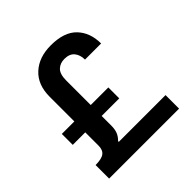

<svg xmlns="http://www.w3.org/2000/svg" viewBox="-185 -848 995 995"><g transform="rotate(-45 312.5 -351.0)"><path d="M47.9 -256.8V-336.9H139.6V-517.6Q139.6 -605.5 192.4 -653.8Q245.1 -702.1 332 -702.1Q429.7 -702.1 476.6 -653.1Q523.4 -604 523.4 -524.4H405.3Q405.3 -558.6 387.5 -580.6Q369.6 -602.5 332 -602.5Q300.3 -602.5 280 -583Q259.8 -563.5 259.8 -516.6V-336.9H388.7V-256.8H259.8V-187Q259.8 -160.6 252.9 -141.6Q246.1 -122.6 227.5 -104V-99.1H570.3V0H57.6V-99.1Q102.1 -99.1 120.8 -113.3Q139.6 -127.4 139.6 -159.7V-256.8Z"/></g></svg>

Font: Estedad-FD SemiBold
Style: Regular
Weight: 600
Designer: Amin Abedi
Version: Version 7.3